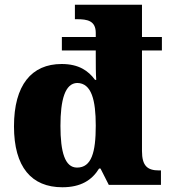

<svg xmlns="http://www.w3.org/2000/svg" viewBox="-20 -780 715 810"><path d="M243 10C321 10 368 -20 398 -69H404L439 0H659V-61H651C602 -61 579 -80 579 -143V-567H663V-624H579V-760H296V-699H304C348 -699 384 -693 384 -641V-624H241V-567H384V-547C384 -508 384 -469 386 -443H381C353 -481 313 -510 240 -510C113 -510 39 -421 39 -247C39 -75 113 10 243 10ZM305 -73C254 -73 235 -138 235 -249C235 -358 254 -429 306 -430C366 -429 384 -358 384 -250C384 -137 366 -73 305 -73Z"/></svg>

Font: Noto Serif Gurmukhi Black
Style: Regular
Weight: 900
Designer: Vaibhav Singh and the Monotype Design Team
Foundry: Monotype Imaging Inc.
Version: Version 2.004